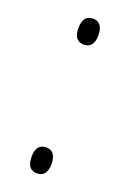

<svg xmlns="http://www.w3.org/2000/svg" viewBox="-108 -556 410 604"><g transform="rotate(20 96.5 -254.0)"><path d="M97 -426C114 -426 130 -436 130 -469C130 -503 114 -513 97 -513C78 -513 63 -503 63 -469C63 -436 78 -426 97 -426ZM97 5C114 5 130 -5 130 -38C130 -72 114 -82 97 -82C78 -82 63 -72 63 -38C63 -5 78 5 97 5Z"/></g></svg>

Font: Noto Serif Thai ExtraCondensed ExtraLight
Style: Regular
Weight: 200
Width: 2
Designer: Monotype Design Team
Foundry: Monotype Imaging Inc.
Version: Version 2.002